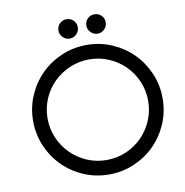

<svg xmlns="http://www.w3.org/2000/svg" viewBox="-100 -1042 1112 1152"><g transform="rotate(-10 456.0 -466.0)"><path d="M473 15Q391 15 319 -16Q247 -47 193.5 -100.5Q140 -154 109 -226Q78 -298 78 -380Q78 -461 109 -533Q140 -605 193.5 -658.5Q247 -712 319 -743Q391 -774 473 -774Q554 -774 626 -743Q698 -712 751.5 -658.5Q805 -605 836 -533Q867 -461 867 -380Q867 -298 836 -226Q805 -154 751.5 -100.5Q698 -47 626 -16Q554 15 473 15ZM473 -686Q410 -686 354 -662Q298 -638 256 -596.5Q214 -555 190 -499Q166 -443 166 -380Q166 -317 190 -261Q214 -205 256 -163Q298 -121 354 -97Q410 -73 473 -73Q536 -73 592 -97Q648 -121 689.5 -163Q731 -205 755 -261Q779 -317 779 -380Q779 -443 755 -499Q731 -555 689.5 -596.5Q648 -638 592 -662Q536 -686 473 -686ZM551 -829Q527 -829 509.5 -846.5Q492 -864 492 -888Q492 -913 509 -930Q526 -947 551 -947Q576 -947 593 -930Q610 -913 610 -888Q610 -864 592.5 -846.5Q575 -829 551 -829ZM381 -829Q357 -829 339.5 -846.5Q322 -864 322 -888Q322 -913 339 -930Q356 -947 381 -947Q406 -947 423 -930Q440 -913 440 -888Q440 -864 422.5 -846.5Q405 -829 381 -829Z"/></g></svg>

Font: Hanken
Style: Book
Weight: 400
Designer: Alfredo Marco Pradil
Foundry: Hanken Design Co.
Version: Version 2.06 2014